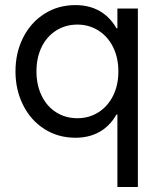

<svg xmlns="http://www.w3.org/2000/svg" viewBox="-20 -538 638 769"><path d="M532.2 -503.9H450.2V-385.7L471.7 -252L450.2 -101.6V210.9H532.2ZM434.6 -79.1H496.1V-424.8H434.6L484.4 -252Q484.4 -335.9 460.4 -395.5Q436.5 -455.1 391.1 -486.3Q345.7 -517.6 282.2 -517.6Q212.9 -517.6 158.2 -482.9Q103.5 -448.2 72.8 -387.7Q42 -327.1 42 -252Q42 -177.7 72.8 -116.7Q103.5 -55.7 158.2 -21Q212.9 13.7 282.2 13.7Q345.7 13.7 391.1 -17.6Q436.5 -48.8 460.4 -108.4Q484.4 -168 484.4 -252ZM126 -252Q126 -306.6 146.5 -349.1Q167 -391.6 204.6 -415.5Q242.2 -439.5 290 -439.5Q336.9 -439.5 374.5 -415.5Q412.1 -391.6 433.1 -349.1Q454.1 -306.6 454.1 -252Q454.1 -197.3 433.1 -154.8Q412.1 -112.3 374.5 -88.4Q336.9 -64.5 290 -64.5Q242.2 -64.5 204.6 -88.4Q167 -112.3 146.5 -155.3Q126 -198.2 126 -252Z"/></svg>

Font: Wanted Sans Variable
Style: Regular
Weight: 400
Designer: Original Design by Kil Hyung-jin and Kang Hanbin, Wanted Lab, Inc; Hangeul from Source Han Sans by Jang Soo-young and Ka
Foundry: Wanted Lab, Inc.
Version: Version 1.003;Glyphs 3.2 (3227)